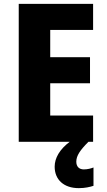

<svg xmlns="http://www.w3.org/2000/svg" viewBox="-20 -785 552 994"><path d="M375 52C375 21 395 -8 438 -51H462V-187H240V-354H446V-489H240V-630H462V-765H77V-51H341C289 -12 263 33 263 78C263 145 310 189 388 189C421 189 445 183 464 177V82C452 87 433 92 414 92C390 92 375 78 375 52Z"/></svg>

Font: Noto Sans Tamil UI SemiCondensed ExtraBold
Style: Regular
Weight: 800
Width: 4
Designer: Jelle Bosma - Monotype Design Team
Foundry: Monotype Imaging Inc.
Version: Version 2.004